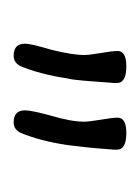

<svg xmlns="http://www.w3.org/2000/svg" viewBox="19 -536 209 288"><g transform="rotate(90 124.0 -391.5)"><path d="M163 -307Q145 -307 145 -324Q145 -329 147 -338.5Q149 -348 153 -363Q162 -393 162 -413Q162 -420 159 -438Q156 -455 156 -463Q156 -476 179 -476Q204 -476 204 -462V-458Q202 -430 200 -412Q198 -394 197 -387Q191 -347 179 -318Q174 -307 163 -307ZM63 -307Q45 -307 45 -324Q45 -333 54 -363Q62 -395 62 -413Q62 -420 59 -438Q56 -455 56 -463Q56 -476 79 -476Q104 -476 104 -462V-458Q102 -430 100.5 -412Q99 -394 97 -387Q91 -347 79 -318Q74 -307 63 -307Z"/></g></svg>

Font: Ole
Style: Regular
Weight: 400
Designer: Robert E. Leuschke
Foundry: Robert E. Leuschke
Version: Version 1.010; ttfautohint (v1.8.3)